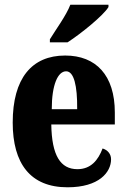

<svg xmlns="http://www.w3.org/2000/svg" viewBox="-20 -786 539 816"><path d="M192 -619V-606H267C326 -644 420 -721 441 -756V-766H279C262 -721 217 -660 192 -619ZM267 10C401 10 452 -54 452 -109C452 -133 436 -149 416 -155C397 -105 366 -67 309 -67C237 -67 200 -125 198 -257H468V-308C468 -466 388 -550 257 -550C115 -550 34 -453 34 -265C34 -91 109 10 267 10ZM308 -322H200C200 -426 226 -483 261 -483C294 -483 309 -423 308 -322Z"/></svg>

Font: Noto Serif Ethiopic ExtraCondensed Black
Style: Regular
Weight: 900
Width: 2
Designer: Monotype Design Team
Foundry: Monotype Imaging Inc.
Version: Version 2.102